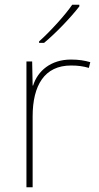

<svg xmlns="http://www.w3.org/2000/svg" viewBox="-20 -786 415 806"><path d="M313 -759V-766H283C254 -723 189 -652 144 -612V-606H165C218 -650 278 -714 313 -759ZM278 -536C193 -536 138 -488 119 -427H117L115 -528H91V0H117V-297C117 -428 167 -511 278 -511C308 -511 328 -508 353 -501L359 -525C335 -532 310 -536 278 -536Z"/></svg>

Font: Noto Sans Gurmukhi Thin
Style: Regular
Weight: 100
Designer: Jelle Bosma - Monotype Design Team
Foundry: Monotype Imaging Inc.
Version: Version 2.004